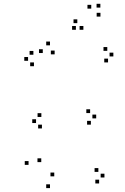

<svg xmlns="http://www.w3.org/2000/svg" viewBox="-20 -971 660 1012"><path d="M502.5 -4V-24H482.5V-4ZM530.5 -35.5V-55.5H510.5V-35.5ZM498.5 -65V-85H478.5V-65ZM266 -41.5V-61.5H246V-41.5ZM197.5 -116.5V-136.5H177.5V-116.5ZM268 -684.5V-704.5H248V-684.5ZM243.5 -732V-752H223.5V-732ZM205.5 -691.5V-711.5H185.5V-691.5ZM130.5 -102V-122H110.5V-102ZM243.5 20.5V0.5H223.5V20.5ZM459 -314V-334H439V-314ZM487 -347V-367H467V-347ZM455 -375V-395H435V-375ZM198 -354.5V-374.5H178V-354.5ZM170 -322.5V-342.5H150V-322.5ZM201 -294V-314H181V-294ZM549.5 -642V-662H529.5V-642ZM577.5 -673.5V-693.5H557.5V-673.5ZM545.5 -703V-723H525.5V-703ZM156 -682.5V-702.5H136V-682.5ZM128 -650.5V-670.5H108V-650.5ZM159 -622V-642H139V-622ZM387.5 -849V-869H367.5V-849ZM461 -925.5V-945.5H441V-925.5ZM509 -931V-951H489V-931ZM509.5 -883.5V-903.5H489.5V-883.5ZM419.5 -814V-834H399.5V-814ZM380 -814V-834H360V-814Z"/></svg>

Font: Monaspace Radon Dots Var
Style: Regular
Weight: 400
Designer: Riley Cran and the Lettermatic Team
Version: Version 1.100 (Monaspace Radon Dots)